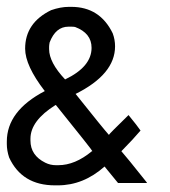

<svg xmlns="http://www.w3.org/2000/svg" viewBox="-20 -543 499 563"><path d="M182.1 -522.9H189Q272.9 -522.9 310.5 -445.3Q317.4 -426.8 317.4 -407.2Q317.4 -325.2 201.7 -267.6Q284.2 -164.1 299.3 -147.5Q300.3 -150.4 356.9 -205.6Q383.3 -173.3 392.1 -160.2Q371.1 -135.3 335.9 -99.6Q349.1 -85 410.6 -7.8V-6.3H326.2L286.6 -54.7Q224.6 0.5 149.4 0.5H141.1Q44.4 0.5 6.8 -81.1Q0 -101.6 0 -120.6V-127.9Q0 -217.8 111.3 -275.9Q53.7 -350.6 53.7 -400.4Q53.7 -476.1 129.9 -513.2Q157.7 -522.9 182.1 -522.9ZM124 -405.8V-398.9Q124 -359.9 170.9 -310.1Q248.5 -347.2 248.5 -402.8Q248.5 -445.8 200.2 -463.9Q195.3 -464.8 189 -464.8H180.7Q143.1 -464.8 125.5 -418.5Q124 -410.6 124 -405.8ZM69.3 -136.2V-130.9Q69.3 -87.4 112.8 -65.9Q127.4 -58.6 144 -58.6H150.9Q200.2 -58.6 249.5 -99.6H251Q251 -102.1 144 -234.9H142.6Q69.3 -189 69.3 -136.2Z"/></svg>

Font: Aswaq
Style: Regular
Weight: 400
Designer: Husham Jawad
Version: Version 1.000;November 3, 2021;FontCreator 14.0.0.2814 32-bi